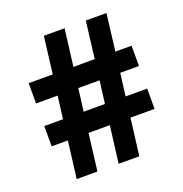

<svg xmlns="http://www.w3.org/2000/svg" viewBox="-132 -857 930 974"><g transform="rotate(-20 333.0 -370.0)"><path d="M117.5 0 142.5 -199.5H55V-309H156L171.5 -431H55V-540.5H185L209.5 -740H321.5L296.5 -540.5H411.5L436 -740H547.5L523 -540.5H610.5V-431H509.5L494 -309H610.5V-199.5H480.5L455.5 0H344L369 -199.5H254L229.5 0ZM267.5 -309H382.5L398 -431H283Z"/></g></svg>

Font: Encode Sans Expanded Expanded SemiBold
Style: Regular
Weight: 600
Width: 7
Designer: Multiple Designers
Foundry: Impallari Type
Version: Version 3.000; ttfautohint (v1.8.3) -l 8 -r 50 -G 200 -x 14 